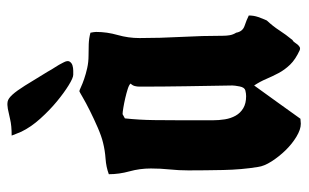

<svg xmlns="http://www.w3.org/2000/svg" viewBox="-172 -634 807 502"><g transform="rotate(-90 231.0 -382.5)"><path d="M244 -578Q246 -578 254.5 -574Q263 -570 276 -565.5Q289 -561 304.5 -557.5Q320 -554 337 -554Q352 -554 367 -553.5Q382 -553 397 -549Q399 -539 399 -534Q399 -506 391 -478Q383 -450 383 -421Q383 -367 386 -311.5Q389 -256 389 -202Q389 -193 390.5 -184.5Q392 -176 397 -168Q400 -151 415 -146Q430 -141 442 -135Q442 -122 438 -110.5Q434 -99 429 -88Q414 -72 403 -55Q392 -38 378 -21Q374 -19 371.5 -15Q369 -11 366 -7.5Q363 -4 359.5 -2Q356 0 351 -2Q327 -13 313.5 -27Q300 -41 291.5 -57Q283 -73 276 -89.5Q269 -106 259 -121Q239 -93 215 -60Q191 -27 172 0L159 1Q144 1 125 -10.5Q106 -22 89.5 -39Q73 -56 60.5 -75.5Q48 -95 46 -111Q39 -153 38 -202Q37 -251 37 -293Q37 -318 39.5 -342Q42 -366 42 -391Q42 -420 34.5 -447Q27 -474 27 -501Q46 -508 67.5 -509.5Q89 -511 109 -516Q126 -520 149 -530Q172 -540 193 -550.5Q214 -561 228.5 -569.5Q243 -578 244 -578ZM173 -459Q169 -422 168.5 -383Q168 -344 168 -307V-230Q168 -213 170.5 -197.5Q173 -182 180 -169.5Q187 -157 199.5 -149.5Q212 -142 231 -142Q238 -142 246 -144Q254 -146 256.5 -159Q259 -172 259 -178Q258 -239 257 -299.5Q256 -360 256 -421Q256 -427 257.5 -433Q259 -439 264 -444Q261 -448 250 -451.5Q239 -455 226 -458Q213 -461 201 -463Q189 -465 184 -465ZM128 -755Q154 -755 170.5 -759Q187 -763 198 -765Q209 -767 217 -765.5Q225 -764 235 -753Q245 -742 258.5 -720.5Q272 -699 295 -661Q301 -650 307 -641Q313 -632 319 -620Q325 -609 321.5 -603.5Q318 -598 311.5 -596Q305 -594 297.5 -594Q290 -594 287 -594Q279 -594 259.5 -606Q240 -618 217 -637Q194 -656 172 -680.5Q150 -705 138 -730Q135 -737 132.5 -743.5Q130 -750 128 -755Z"/></g></svg>

Font: CAT Schmalfette Thannhaeuser
Style: Regular
Weight: 700
Designer: Peter Wiegel nach Herbert Thanhaeuser 1939/40
Foundry: CAT-Fonts, Peter Wiegel
Version: Version 1.000